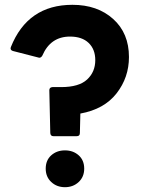

<svg xmlns="http://www.w3.org/2000/svg" viewBox="-20 -768 597 798"><path d="M299 -202H202Q190 -202 189 -215L185 -393Q185 -405 198 -406H234Q308 -406 342 -437.5Q376 -469 376 -518Q376 -563 348.5 -589.5Q321 -616 271 -616Q190 -616 156 -537Q151 -528 143 -528L34 -556Q24 -559 24 -567L25 -572Q95 -748 281 -748Q385 -748 450.5 -689Q516 -630 516 -531Q516 -446 464.5 -380Q413 -314 314 -296L312 -215Q312 -202 299 -202ZM250 10Q216 10 193 -11.5Q170 -33 170 -67Q170 -102 193 -122.5Q216 -143 250 -143Q284 -143 307 -122.5Q330 -102 330 -67Q330 -33 307 -11.5Q284 10 250 10Z"/></svg>

Font: YamahaIndonesia935. App
Style: Bold
Weight: 700
Designer: Dalton Maag Ltd
Foundry: Dalton Maag Ltd
Version: Version 1.002; January 01, 2024; Regular/Italic